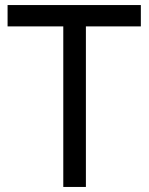

<svg xmlns="http://www.w3.org/2000/svg" viewBox="-20 -740 588 760"><path d="M230.5 0V-635.5H10V-720H537.5V-635.5H320V0Z"/></svg>

Font: Vela Sans Med
Style: Regular
Weight: 500
Designer: Principal design: Mikhail Sharanda - project Manrope.
Design modification: Ravid Balaliev
Foundry: Mikhail Sharanda
Version: Version 1.001